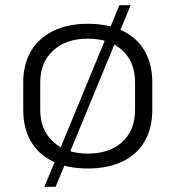

<svg xmlns="http://www.w3.org/2000/svg" viewBox="-20 -638 672 735"><path d="M316 7Q239 7 183.5 -19.5Q128 -46 98.5 -96.5Q69 -147 69 -217V-323Q69 -393 99 -443Q129 -493 184.5 -520Q240 -547 316 -547Q393 -547 448.5 -520.5Q504 -494 533.5 -443.5Q563 -393 563 -323V-217Q563 -147 533.5 -96.5Q504 -46 448.5 -19.5Q393 7 316 7ZM316 -50Q400 -50 448.5 -95Q497 -140 497 -217V-323Q497 -400 448.5 -445Q400 -490 316 -490Q233 -490 183.5 -444.5Q134 -399 134 -323V-217Q134 -141 183.5 -95.5Q233 -50 316 -50ZM480 -618 193 77H150L437 -618Z"/></svg>

Font: Pathway Extreme 8pt Thin 12pt ExtraLight
Style: Regular
Weight: 250
Version: Version 1.001;gftools[0.9.26]